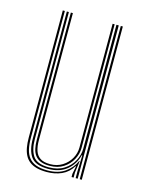

<svg xmlns="http://www.w3.org/2000/svg" viewBox="-97 -660 549 726"><g transform="rotate(15 177.5 -297.0)"><path d="M156.8 6Q133.8 6 117 1.4Q100.2 -3.2 88.9 -12.1Q77.5 -21 70.8 -34.1Q64 -47.2 61 -64.4Q58 -81.5 58 -102.5V-600H66V-102.5Q66 -78 70.4 -59Q74.8 -40 85.1 -27Q95.5 -14 113.2 -7.2Q131 -0.5 157.8 -0.5Q199 -0.5 225.9 -18.9Q252.8 -37.2 265.2 -66.2H267.2L261 -19.5V0H253V-12.8L259 -43.5H257Q240.8 -17 214.8 -5.5Q188.8 6 156.8 6ZM285 0V-600H293V0ZM161.2 -19.5Q140.5 -19.5 126.6 -25.1Q112.8 -30.8 104.6 -41.4Q96.5 -52 93 -67.5Q89.5 -83 89.5 -102.5V-600H97.5V-102.5Q97.5 -78.5 103.2 -61.4Q109 -44.2 122.9 -35.1Q136.8 -26 161.5 -26Q188.8 -26 209.2 -38.9Q229.8 -51.8 241.4 -72.2Q253 -92.8 253 -115.5V-600H261V-115.5Q261 -93 249.4 -70.9Q237.8 -48.8 215.5 -34.1Q193.2 -19.5 161.2 -19.5ZM159.2 -6.8Q109.5 -6.8 91.6 -31.8Q73.8 -56.8 73.8 -102.5V-600H81.8V-102.5Q81.8 -61.8 97.5 -37.5Q113.2 -13.2 160 -13.2Q194.8 -13.2 218.8 -28.4Q242.8 -43.5 255.4 -67Q268 -90.5 268 -115.5V-600H277V0H269V-28.5L271 -89.8H269Q260.2 -53.5 232 -30.1Q203.8 -6.8 159.2 -6.8Z"/></g></svg>

Font: Big Shoulders Inline Text Thin Thin
Style: Regular
Weight: 250
Version: Version 2.002